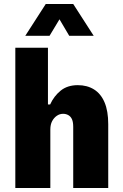

<svg xmlns="http://www.w3.org/2000/svg" viewBox="-20 -945 620 965"><path d="M57 0V-705H221V-420H232Q251 -462 285 -489.5Q319 -517 371 -517Q418 -517 452.5 -495.5Q487 -474 505.5 -430.5Q524 -387 524 -321V0H348V-307Q348 -331 342 -345Q336 -359 324 -366Q312 -373 297 -373Q280 -373 265.5 -363Q251 -353 242 -336Q233 -319 233 -294V0ZM107 -765 210 -925H348L451 -765H328L279 -848L229 -765Z"/></svg>

Font: Nunito Sans 7pt Condensed Black
Style: Regular
Weight: 900
Width: 3
Designer: Vernon Adams
Foundry: Vernon Adams
Version: Version 3.101;gftools[0.9.27]